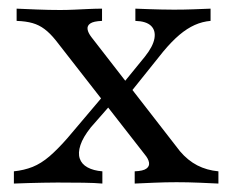

<svg xmlns="http://www.w3.org/2000/svg" viewBox="-20 -435 552 455"><path d="M299.2 0V-29Q319.4 -29.8 327 -35.5Q334.7 -41.1 333.1 -50Q331.5 -58.9 323.4 -68.5L112.1 -339.5Q98.4 -356.5 85.5 -366.1Q72.6 -375.8 57.3 -380.2Q41.9 -384.7 19.4 -385.5V-414.5Q37.9 -413.7 66.9 -412.5Q96 -411.3 122.6 -411.3Q138.7 -411.3 156 -412.1Q173.4 -412.9 190.3 -413.7Q207.3 -414.5 221.8 -414.5V-385.5Q201.6 -384.7 194 -379.4Q186.3 -374.2 187.5 -365.7Q188.7 -357.3 196.8 -346.8L406.5 -76.6Q425 -54.8 447.6 -43.1Q470.2 -31.5 497.6 -29V0Q481.5 -0.8 453.2 -2Q425 -3.2 398.4 -3.2Q372.6 -3.2 344.8 -2Q316.9 -0.8 299.2 0ZM12.9 0V-29Q37.1 -31.5 57.3 -39.5Q77.4 -47.6 97.2 -64.5Q116.9 -81.5 139.5 -107.3L232.3 -216.9L252.4 -198.4L195.2 -133.1Q176.6 -109.7 170.6 -91.1Q164.5 -72.6 169 -59.3Q173.4 -46 187.5 -38.3Q201.6 -30.6 222.6 -29V0Q205.6 -1.6 177.4 -2Q149.2 -2.4 116.1 -2.4Q99.2 -2.4 81.9 -2Q64.5 -1.6 47.6 -1.2Q30.6 -0.8 12.9 0ZM282.3 -207.3 262.9 -226.6 323.4 -300.8Q342.7 -325 346 -344Q349.2 -362.9 337.9 -373.8Q326.6 -384.7 300.8 -385.5V-414.5Q318.5 -413.7 333.1 -413.3Q347.6 -412.9 361.7 -412.5Q375.8 -412.1 391.9 -412.1Q416.1 -412.1 437.5 -412.9Q458.9 -413.7 479 -414.5V-385.5Q459.7 -383.9 441.5 -375.8Q423.4 -367.7 405.2 -352.4Q387.1 -337.1 366.9 -312.9Z"/></svg>

Font: Playfair 5pt SemiExpanded Light
Style: Regular
Weight: 400
Version: Version 2.203